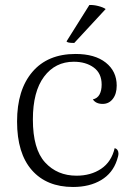

<svg xmlns="http://www.w3.org/2000/svg" viewBox="-20 -732 543 765"><path d="M48 -248Q48 -374 109 -445.5Q170 -517 281 -517Q358 -517 401.5 -482.5Q445 -448 445 -391Q445 -358 429.5 -338Q414 -318 389 -318Q362 -318 350 -336Q368 -340 376.5 -355.5Q385 -371 385 -395Q385 -440 353.5 -463Q322 -486 274 -486Q200 -486 155.5 -426.5Q111 -367 111 -256Q111 -138 159.5 -85Q208 -32 285 -32Q342 -32 383 -59.5Q424 -87 437 -142Q452 -137 452 -120Q452 -111 446 -94Q429 -42 383 -14.5Q337 13 271 13Q166 13 107 -54Q48 -121 48 -248ZM276 -561H271Q249 -561 245 -567L336 -712Q352 -713 371.5 -708Q391 -703 401 -696Z"/></svg>

Font: Arima Madurai Light
Style: Regular
Weight: 300
Designer: Joana Correia and Natanael Gama
Foundry: NDISCOVER
Version: Version 1.020